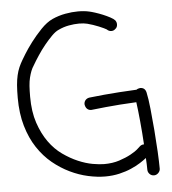

<svg xmlns="http://www.w3.org/2000/svg" viewBox="-53 -779 755 844"><g transform="rotate(-5 324.5 -356.5)"><path d="M565.4 -371.1Q586.9 -371.1 591.8 -348.6Q597.7 -322.3 602.5 -276.4Q607.4 -230.5 611.3 -181.2Q615.2 -131.8 617.7 -85.4Q620.1 -39.1 620.1 -10.7Q620.1 0 611.8 8.3Q603.5 16.6 592.8 16.6Q581.1 16.6 573.2 8.3Q565.4 0 565.4 -10.7Q565.4 -21.5 564.9 -34.7Q564.5 -47.9 563.5 -62.5Q552.7 -53.7 535.2 -42.5Q517.6 -31.2 494.1 -21Q470.7 -10.7 441.4 -3.9Q412.1 2.9 378.9 2.9Q343.8 2.9 303.7 -5.9Q263.7 -14.6 224.1 -33.7Q184.6 -52.7 148.9 -82Q113.3 -111.3 85.4 -153.3Q57.6 -195.3 41.5 -250.5Q25.4 -305.7 25.4 -375Q25.4 -407.2 27.3 -431.2Q29.3 -455.1 33.7 -474.1Q38.1 -493.2 44.9 -508.8Q51.8 -524.4 60.5 -539.1Q61.5 -541 75.2 -563.5Q88.9 -585.9 109.9 -613.8Q130.9 -641.6 156.7 -668.5Q182.6 -695.3 208 -707Q236.3 -719.7 266.1 -725.1Q295.9 -730.5 322.3 -730.5Q349.6 -730.5 371.1 -725.6Q380.9 -723.6 397.5 -718.3Q414.1 -712.9 430.7 -706.1Q447.3 -699.2 461.9 -691.4Q476.6 -683.6 482.4 -676.8Q488.3 -668.9 488.3 -659.2Q488.3 -645.5 478.5 -638.7Q471.7 -631.8 460.9 -631.8Q450.2 -631.8 441.4 -640.6Q438.5 -642.6 429.2 -647Q419.9 -651.4 408.2 -656.2Q396.5 -661.1 383.3 -665.5Q370.1 -669.9 358.4 -672.9Q350.6 -674.8 341.8 -675.8Q333 -676.8 322.3 -676.8Q300.8 -676.8 276.9 -672.4Q252.9 -668 230.5 -657.2Q216.8 -651.4 200.2 -634.8Q183.6 -618.2 166.5 -597.2Q149.4 -576.2 134.3 -553.2Q119.1 -530.3 108.4 -511.7Q100.6 -500 95.7 -487.3Q90.8 -474.6 86.9 -459Q83 -443.4 81.5 -422.9Q80.1 -402.3 80.1 -375Q80.1 -308.6 96.7 -259.3Q113.3 -210 139.2 -173.8Q165 -137.7 198.2 -114.3Q231.4 -90.8 264.6 -76.7Q297.9 -62.5 328.1 -57.1Q358.4 -51.8 378.9 -51.8Q416 -51.8 445.8 -61.5Q475.6 -71.3 497.1 -83Q518.6 -94.7 530.3 -105.5L541 -115.2Q548.8 -123 560.5 -123Q557.6 -172.9 552.7 -224.1Q547.9 -275.4 543 -310.5Q505.9 -308.6 470.7 -306.2Q435.5 -303.7 407.7 -300.8Q379.9 -297.9 361.8 -295.9Q343.8 -293.9 342.8 -293.9Q332 -293.9 324.7 -300.8Q317.4 -307.6 315.4 -321.3Q315.4 -332 321.8 -339.4Q328.1 -346.7 338.9 -348.6Q339.8 -348.6 357.9 -350.6Q376 -352.5 405.3 -355.5Q434.6 -358.4 471.7 -360.8Q508.8 -363.3 548.8 -365.2Q551.8 -368.2 559.6 -370.1Z"/></g></svg>

Font: Coming Soon
Style: Regular
Weight: 400
Designer: Dathan Boardman
Foundry: Open Window
Version: Version 1.000